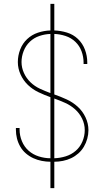

<svg xmlns="http://www.w3.org/2000/svg" viewBox="-20 -863 540 990"><path d="M240 107V-29Q218 -29 195 -33.5Q172 -38 151.5 -47.5Q131 -57 113.5 -72Q96 -87 84.5 -107Q73 -127 67.5 -149Q62 -171 62 -194V-203H81V-195Q81 -164 93 -135Q105 -106 127.5 -86Q150 -66 180 -56.5Q210 -47 240 -47V-362Q209 -373 178.5 -387.5Q148 -402 124 -425Q100 -448 86 -479Q72 -510 72 -543Q72 -576 84 -607.5Q96 -639 120 -661.5Q144 -684 175.5 -694.5Q207 -705 240 -706V-843H260V-706Q293 -705 325.5 -695Q358 -685 382 -662Q406 -639 418 -607Q430 -575 430 -541V-533H411V-540Q411 -570 400.5 -598.5Q390 -627 368.5 -647.5Q347 -668 318 -677.5Q289 -687 260 -688V-376Q292 -365 323.5 -350.5Q355 -336 380.5 -313Q406 -290 421 -258Q436 -226 436 -192Q436 -170 430 -148Q424 -126 412.5 -106.5Q401 -87 384 -72Q367 -57 347 -47.5Q327 -38 304.5 -33.5Q282 -29 260 -29V107ZM240 -383V-688Q211 -687 183 -677.5Q155 -668 134 -648Q113 -628 102 -600Q91 -572 91 -543Q91 -514 103.5 -486.5Q116 -459 137.5 -438.5Q159 -418 186 -405.5Q213 -393 240 -383ZM260 -47Q290 -48 319 -57Q348 -66 370.5 -85.5Q393 -105 405 -133.5Q417 -162 417 -192Q417 -223 403.5 -251Q390 -279 367 -299.5Q344 -320 316 -332.5Q288 -345 260 -355Z"/></svg>

Font: Iosevka Curly Thin
Style: Regular
Weight: 100
Monospace: yes
Designer: Belleve Invis
Foundry: Belleve Invis
Version: Version 22.1.2; ttfautohint (v1.8.4)